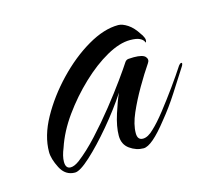

<svg xmlns="http://www.w3.org/2000/svg" viewBox="-55 -330 451 405"><g transform="rotate(-15 171.0 -127.5)"><path d="M64 11Q43 11 32.5 -9.5Q22 -30 22 -45Q22 -80 43 -118Q64 -156 96.5 -190Q129 -224 165 -245Q201 -266 232 -266Q241 -266 252.5 -258.5Q264 -251 274 -235Q276 -233 279 -226.5Q282 -220 279 -215L278 -217Q276 -222 269 -225.5Q262 -229 248 -229Q225 -229 196.5 -213Q168 -197 139.5 -170Q111 -143 88 -111Q65 -79 54 -46Q47 -29 47 -17Q47 -2 58 -2Q66 -2 77 -10Q98 -26 121 -51Q144 -76 165.5 -103Q187 -130 203.5 -153Q220 -176 227 -187Q230 -191 234.5 -191.5Q239 -192 246 -192Q266 -192 271.5 -185.5Q277 -179 272 -172Q259 -153 244.5 -128Q230 -103 219.5 -79Q209 -55 209 -36Q209 -21 221 -21Q232 -21 245 -34Q257 -45 273.5 -66Q290 -87 306.5 -110Q323 -133 334 -150Q338 -155 340.5 -154.5Q343 -154 340 -148Q324 -123 307 -96.5Q290 -70 271 -47Q235 -1 217 -1Q201 -1 187 -11Q173 -21 173 -40Q173 -60 181.5 -86.5Q190 -113 197 -128Q176 -96 149 -64Q122 -32 98.5 -10.5Q75 11 64 11Z"/></g></svg>

Font: The Nautigal
Style: Regular
Weight: 400
Designer: Robert E. Leuschke
Foundry: Robert E. Leuschke
Version: Version 1.100; ttfautohint (v1.8.3)